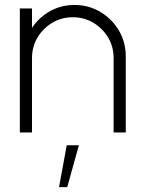

<svg xmlns="http://www.w3.org/2000/svg" viewBox="-20 -534 567 774"><path d="M487 -307V0H438V-300Q438 -345.5 415.8 -382.8Q393.5 -420 356.2 -442.2Q319 -464.5 273.5 -464.5Q228 -464.5 190.8 -442.2Q153.5 -420 131.2 -382.8Q109 -345.5 109 -300V0H60V-500H109V-421.5Q136.5 -463.5 181.5 -488.8Q226.5 -514 280 -514Q337.5 -514 384.5 -486Q431.5 -458 459.2 -411Q487 -364 487 -307ZM218 220.5 249 51.5H298L251 220.5Z"/></svg>

Font: Urbanist ExtraLight
Style: Regular
Weight: 200
Designer: Corey Hu
Foundry: Corey Hu
Version: Version 1.330; ttfautohint (v1.8.4.7-5d5b)